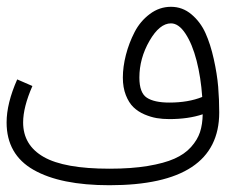

<svg xmlns="http://www.w3.org/2000/svg" viewBox="-166 -547 717 567"><path d="M431.2 -260.7Q427.2 -318.4 414.6 -367.7Q401.9 -417 381.8 -447.5Q361.8 -478 338.9 -478Q305.2 -478 275.4 -426.3Q245.6 -374.5 245.6 -317.9Q245.6 -272.9 267.6 -258.5Q289.6 -244.1 334 -244.1Q390.1 -244.1 431.2 -260.7ZM481.4 -214.8Q481.4 0 157.2 0Q12.7 0 -66.9 -45.4Q-146.5 -90.8 -146.5 -185.5Q-146.5 -241.7 -115.2 -312.5L-70.3 -293Q-97.7 -230.5 -97.7 -185.5Q-97.7 -118.2 -36.9 -83.5Q23.9 -48.8 157.2 -48.8Q222.2 -48.8 270.5 -56.9Q318.8 -64.9 349.1 -78.4Q379.4 -91.8 398.2 -112.8Q417 -133.8 424.6 -156.7Q432.1 -179.7 432.6 -209.5Q390.1 -195.3 334 -195.3Q314.5 -195.3 296.9 -198.2Q279.3 -201.2 260.5 -209.2Q241.7 -217.3 228 -230.5Q214.4 -243.7 205.6 -266.1Q196.8 -288.6 196.8 -317.9Q196.8 -349.6 205.8 -384.8Q214.8 -419.9 231.4 -452.1Q248 -484.4 276.4 -505.6Q304.7 -526.9 338.9 -526.9Q373 -526.9 399.4 -504.6Q425.8 -482.4 440.7 -449.5Q455.6 -416.5 465.3 -372.6Q475.1 -328.6 478.3 -290.8Q481.4 -252.9 481.4 -214.8Z"/></svg>

Font: AzarMehrMonospaced
Style: SerifRegular
Weight: 1
Designer: Amin Abedi
Version: Version 1.00